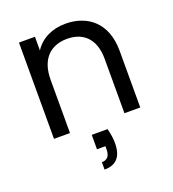

<svg xmlns="http://www.w3.org/2000/svg" viewBox="-144 -669 928 1027"><g transform="rotate(-20 320.0 -155.5)"><path d="M478 0H568V-323C568 -480 472 -558 344 -558C269 -558 204 -527 168 -470V-548H77V0H168V-303C168 -422 232 -479 325 -479C417 -479 478 -423 478 -310ZM274 49V131H322V149C322 186 306 205 275 205V247C340 247 376 212 376 132C376 107 372 79 364 49Z"/></g></svg>

Font: Matrixport Regular
Style: Regular
Weight: 400
Designer: Ninad Kale (Devanagari), Jonny Pinhorn (Latin)
Foundry: Indian Type Foundry
Version: Version 3.200;PS 1.000;hotconv 16.6.54;makeotf.lib2.5.65590